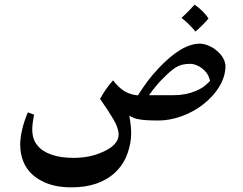

<svg xmlns="http://www.w3.org/2000/svg" viewBox="-20 -522 1047 827"><path d="M924 -148Q900 -108 856 -73Q814 -40 762.5 -21.5Q711 -3 664 -3Q602 -3 580 -8Q557 -11 537 -24Q545 22 545 53Q545 94 529 139.5Q513 185 477 220Q408 285 288 285Q211 285 159 257Q103 228 81 175Q67 141 67 100Q67 73 75.5 36Q84 -1 100 -38L127 -28Q119 9 119 36Q119 78 141 104Q161 130 201.5 144Q242 158 296 158Q366 158 419 134Q453 120 472 100.5Q491 81 491 58Q491 30 468 -9Q445 -48 411 -96Q434 -139 467 -176Q490 -146 514 -130.5Q538 -115 574 -111Q596 -146 615.5 -172Q635 -198 664 -229Q763 -334 841 -334Q856 -334 875.5 -326.5Q895 -319 911 -306Q932 -289 941.5 -271Q951 -253 951 -237Q951 -192 924 -148ZM862 -217Q851 -229 833.5 -238Q816 -247 798 -247Q761 -247 737 -231.5Q713 -216 684 -186Q655 -159 622 -112H729Q780 -112 823 -130Q846 -140 858.5 -149.5Q871 -159 885 -174Q880 -190 875.5 -199Q871 -208 862 -217ZM878 -442Q853 -413 822 -386Q795 -419 762 -445Q790 -470 818 -502Q836 -490 852.5 -473.5Q869 -457 878 -442Z"/></svg>

Font: Mirza Medium
Style: Regular
Weight: 500
Designer: Arabic design by Kourosh Beigpour, Latin design by Eduardo Tunni, engineering by Lasse Fister
Version: Version 1.0010g